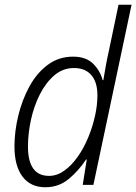

<svg xmlns="http://www.w3.org/2000/svg" viewBox="-20 -780 575 810"><path d="M171 10Q109 10 75 -35Q41 -80 41 -162Q41 -225 57 -291.5Q73 -358 104 -415Q135 -472 181.5 -506.5Q228 -541 288 -541Q343 -541 373 -511Q403 -481 413 -442H416Q421 -472 426.5 -503Q432 -534 439 -564L480 -760H535L374 0H329L346 -107H343Q312 -60 270 -25Q228 10 171 10ZM187 -38Q220 -38 250.5 -59.5Q281 -81 307 -117.5Q333 -154 351.5 -198.5Q370 -243 380.5 -289.5Q391 -336 391 -378Q391 -433 365.5 -463Q340 -493 292 -493Q245 -493 209 -462Q173 -431 148 -381.5Q123 -332 110.5 -274Q98 -216 98 -162Q98 -38 187 -38Z"/></svg>

Font: Noto Sans SemiCondensed Light
Style: Italic
Weight: 300
Width: 4
Italic angle: -12°
Designer: Monotype Design Team
Foundry: Monotype Imaging Inc.
Version: Version 2.013; ttfautohint (v1.8.4.7-5d5b)